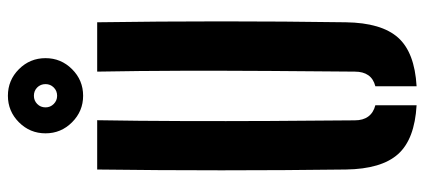

<svg xmlns="http://www.w3.org/2000/svg" viewBox="-314 -752 1074 486"><g transform="rotate(-90 223.0 -509.0)"><path d="M36.9 -170.5Q34.9 -326.9 34.9 -485.4Q34.9 -643.9 36.9 -800H161.7Q159.9 -695.9 159.6 -584.9Q159.2 -473.9 159.8 -363Q160.4 -252.1 161.4 -147.9Q161.4 -126.8 171.1 -113.8Q180.7 -100.7 199.6 -95.9V8.5Q113.5 3.6 75.9 -38.4Q38.2 -80.5 36.9 -170.5ZM247.7 8.5V-95.9Q266.5 -100.7 275.6 -113.8Q284.7 -126.8 284.7 -147.9Q285.7 -252.1 286.4 -363Q287.1 -473.9 286.9 -584.9Q286.6 -695.9 284.7 -800H409.6Q411.9 -643.9 411.9 -485.4Q411.9 -326.9 409.6 -170.5Q408.3 -80.5 370.8 -38.4Q333.3 3.6 247.7 8.5ZM223.6 -835.6Q184.5 -835.6 156.5 -863.6Q128.5 -891.5 128.5 -930.8Q128.5 -970.2 156.5 -998.1Q184.5 -1026 223.6 -1026Q263 -1026 290.9 -998.1Q318.8 -970.2 318.8 -930.8Q318.8 -891.5 290.9 -863.6Q263 -835.6 223.6 -835.6ZM223.5 -901.4Q236.2 -901.4 244.6 -910Q253.1 -918.6 253.1 -930.7Q253.1 -943.4 244.6 -951.8Q236.2 -960.2 223.5 -960.2Q211.4 -960.2 202.8 -951.8Q194.2 -943.4 194.2 -930.7Q194.2 -918.6 202.8 -910Q211.4 -901.4 223.5 -901.4Z"/></g></svg>

Font: Big Shoulders Stencil Thin
Style: Regular
Weight: 100
Designer: Patric King
Foundry: XO Type Co
Version: Version 2.001